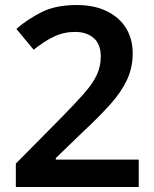

<svg xmlns="http://www.w3.org/2000/svg" viewBox="-20 -744 612 764"><path d="M532 0H43V-93L225 -277Q279 -332 313.5 -371Q348 -410 364.5 -444.5Q381 -479 381 -519Q381 -568 353 -592.5Q325 -617 279 -617Q234 -617 195 -598.5Q156 -580 114 -546L45 -629Q89 -667 145 -695.5Q201 -724 286 -724Q355 -724 405 -699.5Q455 -675 481.5 -632Q508 -589 508 -532Q508 -474 485 -425.5Q462 -377 418.5 -328.5Q375 -280 315 -224L202 -115V-109H532Z"/></svg>

Font: Noto Sans Bassa Vah SemiBold
Style: Regular
Weight: 600
Designer: Monotype Design Team
Foundry: Monotype Imaging Inc.
Version: Version 2.002; ttfautohint (v1.8.4.7-5d5b)